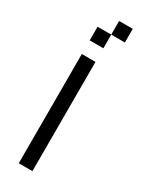

<svg xmlns="http://www.w3.org/2000/svg" viewBox="-234 -966 802 1015"><g transform="rotate(30 166.5 -458.5)"><path d="M83.3 0V-666.7H166.7V0ZM83.3 -750V-833.3H166.7V-750ZM250 -916.7V-833.3H166.7V-916.7Z"/></g></svg>

Font: Galmuri11 Regular
Style: Regular
Weight: 400
Designer: Minseo Lee (Quiple)
Version: Version 2.356;hotconv 1.1.0;makeotfexe 2.6.0 DEVELOPMENT